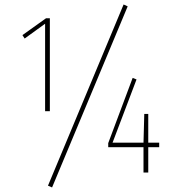

<svg xmlns="http://www.w3.org/2000/svg" viewBox="-20 -762 774 848"><path d="M525.9 -742.2 543.9 -733.9 210 65.9 191.9 58.1ZM200.2 -271H179.2V-657.2L88.9 -591.8L79.1 -606.9L183.1 -681.2H200.2ZM683.1 -131.8V-111.8H634.8V0H613.8V-111.8H458V-129.9L565.9 -418L583 -411.1L477.1 -131.8H613.8L617.2 -258.8H634.8V-131.8Z"/></svg>

Font: Fira Sans Compressed Thin
Style: Regular
Weight: 100
Width: 1
Designer: Carrois Corporate & Edenspiekermann AG
Foundry: Carrois Corporate GbR & Edenspiekermann AG
Version: Version 4.203;PS 004.203;hotconv 1.0.88;makeotf.lib2.5.64775